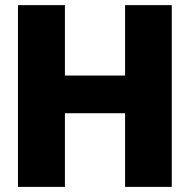

<svg xmlns="http://www.w3.org/2000/svg" viewBox="-20 -731 743 751"><path d="M528.8 -288.1H172.9V-435.5H528.8ZM233.9 0H50.3V-710.9H233.9ZM651.9 0H469.2V-710.9H651.9Z"/></svg>

Font: Heebo Black
Style: Regular
Weight: 900
Designer: Oded Ezer
Foundry: Ezer Type House
Version: Version 3.100